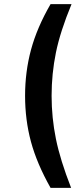

<svg xmlns="http://www.w3.org/2000/svg" viewBox="-20 -732 395 934"><path d="M102 -266Q102 -383 131 -490.5Q160 -598 226 -712H328Q273 -579 252 -476Q231 -373 231 -266Q231 -160 252 -56.5Q273 47 326 182H226Q159 63 130.5 -43Q102 -149 102 -266Z"/></svg>

Font: Muli-Bold
Style: Bold
Weight: 700
Version: Version 2.000